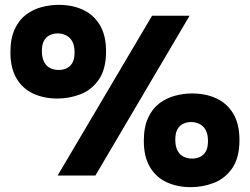

<svg xmlns="http://www.w3.org/2000/svg" viewBox="-20 -725 1032 793"><path d="M217 -318Q161 -318 117 -338.5Q73 -359 48 -401.5Q23 -444 23 -509Q23 -566 40.5 -604Q58 -642 87 -664Q116 -686 151.5 -695.5Q187 -705 222 -705Q279 -705 323 -684.5Q367 -664 392.5 -621.5Q418 -579 418 -513Q418 -439 388 -396Q358 -353 312 -335.5Q266 -318 217 -318ZM222 -436Q239 -436 254 -442.5Q269 -449 278.5 -464.5Q288 -480 288 -508Q288 -537 278.5 -554Q269 -571 253 -579Q237 -587 218 -587Q201 -587 186 -580Q171 -573 162 -557.5Q153 -542 153 -514Q153 -486 162.5 -468.5Q172 -451 188 -443.5Q204 -436 222 -436ZM768 48Q712 48 668 27.5Q624 7 599 -35.5Q574 -78 574 -143Q574 -200 591.5 -238Q609 -276 638 -298Q667 -320 702.5 -329.5Q738 -339 773 -339Q830 -339 874 -318.5Q918 -298 943.5 -255.5Q969 -213 969 -147Q969 -73 939 -30Q909 13 863 30.5Q817 48 768 48ZM773 -70Q790 -70 805 -76.5Q820 -83 829.5 -98.5Q839 -114 839 -142Q839 -171 829.5 -188Q820 -205 804 -213Q788 -221 769 -221Q752 -221 737 -214Q722 -207 713 -191.5Q704 -176 704 -148Q704 -120 713.5 -102.5Q723 -85 739 -77.5Q755 -70 773 -70ZM218 0 608 -660H763L374 0Z"/></svg>

Font: Bricolage Grotesque 96pt ExtraBold ExtraBold
Style: Regular
Weight: 800
Version: Version 1.001;gftools[0.9.33.dev8+g029e19f]